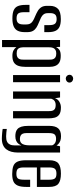

<svg xmlns="http://www.w3.org/2000/svg" viewBox="596 -1268 791 2022"><g transform="rotate(90 991.0 -257.5)"><path d="M175 7Q119 7 88 -7Q57 -21 44.5 -51.5Q32 -82 32 -131V-173H109V-114Q109 -71 123 -54Q137 -37 175 -37Q208 -37 223 -54Q238 -71 238 -108V-139Q238 -162 230.5 -178Q223 -194 203.5 -207Q184 -220 151 -233Q120 -246 95.5 -260.5Q71 -275 56.5 -298Q42 -321 42 -357V-387Q42 -442 73 -472.5Q104 -503 182 -503Q233 -503 262.5 -489.5Q292 -476 305.5 -446.5Q319 -417 319 -370V-329H245V-380Q245 -425 230 -442Q215 -459 182 -459Q145 -459 132 -441Q119 -423 119 -396V-366Q119 -339 131.5 -322Q144 -305 167 -294Q190 -283 220 -271Q248 -260 270.5 -246Q293 -232 306 -209.5Q319 -187 319 -148V-123Q319 -81 306 -52Q293 -23 261.5 -8Q230 7 175 7Z M402 116V-495H474L476 -453Q485 -472 504.5 -487Q524 -502 569 -502Q613 -502 638 -487.5Q663 -473 674 -445.5Q685 -418 685 -379V-136Q685 -91 675 -59Q665 -27 640 -10Q615 7 569 7Q532 7 510 -5.5Q488 -18 477 -35V116ZM543 -38Q568 -38 581 -45Q594 -52 600.5 -64Q607 -76 608 -91Q609 -106 609 -123V-369Q609 -386 608 -401Q607 -416 600.5 -428.5Q594 -441 581 -448Q568 -455 543 -455Q519 -455 505.5 -446Q492 -437 486 -423.5Q480 -410 479 -393.5Q478 -377 478 -363V-118Q478 -95 482 -77Q486 -59 500 -48.5Q514 -38 543 -38Z M771 0V-495H846V0ZM808 -555Q792 -555 780 -566.5Q768 -578 768 -594Q768 -611 780 -622Q792 -633 808 -633Q825 -633 837.5 -622Q850 -611 850 -594Q850 -578 837.5 -566.5Q825 -555 808 -555Z M944 0V-495H1007L1015 -441Q1024 -471 1052 -487.5Q1080 -504 1112 -504Q1163 -504 1187.5 -486Q1212 -468 1219.5 -438.5Q1227 -409 1227 -373V0H1151V-365Q1151 -381 1150 -396Q1149 -411 1143 -423Q1137 -435 1124 -442Q1111 -449 1086 -449Q1064 -449 1050 -441Q1036 -433 1029.5 -422.5Q1023 -412 1020 -402V0Z M1440 118Q1428 118 1411.5 117Q1395 116 1379.5 114.5Q1364 113 1352.5 111.5Q1341 110 1338 109V66Q1351 68 1374.5 70.5Q1398 73 1416 73Q1430 73 1446.5 71Q1463 69 1478 60.5Q1493 52 1502.5 32.5Q1512 13 1512 -20V-89Q1506 -72 1494.5 -57Q1483 -42 1463.5 -33Q1444 -24 1414 -24Q1394 -24 1374.5 -28.5Q1355 -33 1339.5 -46.5Q1324 -60 1315 -87Q1306 -114 1306 -160V-380Q1306 -445 1332 -475Q1358 -505 1415 -505Q1443 -505 1463.5 -497.5Q1484 -490 1498.5 -476Q1513 -462 1520 -442L1509 -441L1521 -495H1587V-51Q1587 -13 1578.5 18Q1570 49 1552.5 71.5Q1535 94 1507 106Q1479 118 1440 118ZM1443 -72Q1472 -72 1486.5 -86Q1501 -100 1506 -123Q1511 -146 1511 -170V-412Q1508 -421 1500.5 -430Q1493 -439 1479.5 -446Q1466 -453 1443 -453Q1410 -453 1396 -437Q1382 -421 1382 -377V-141Q1382 -117 1388 -103Q1394 -89 1404.5 -82.5Q1415 -76 1425.5 -74Q1436 -72 1443 -72Z M1813 9Q1762 9 1730 -2.5Q1698 -14 1683 -46Q1668 -78 1668 -140V-380Q1668 -451 1701.5 -477.5Q1735 -504 1809 -504Q1882 -504 1915.5 -477.5Q1949 -451 1949 -380V-251H1744V-112Q1744 -69 1757.5 -52Q1771 -35 1811 -35Q1848 -35 1860.5 -51.5Q1873 -68 1873 -112V-180H1949V-141Q1949 -80 1934 -47.5Q1919 -15 1889 -3Q1859 9 1813 9ZM1744 -288H1873V-384Q1873 -422 1860.5 -439.5Q1848 -457 1809 -457Q1771 -457 1757.5 -439.5Q1744 -422 1744 -384Z"/></g></svg>

Font: Alumni Sans Thin Medium
Style: Regular
Weight: 500
Version: Version 1.018